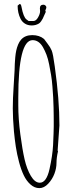

<svg xmlns="http://www.w3.org/2000/svg" viewBox="-20 -948 380 989"><path d="M213.4 -894 215.8 -886.7Q213.4 -881.8 208 -869.4Q202.6 -856.9 200.2 -852.1Q197.8 -847.2 191.9 -838.6Q186 -830.1 180.2 -826.7Q163.6 -816.9 143.6 -816.9Q123.5 -816.9 108.6 -826.2Q93.8 -835.4 85.9 -851.1Q70.8 -881.3 70.8 -918.9L81.5 -927.7Q88.4 -927.2 90.8 -912.1Q100.6 -859.4 116.7 -847.7L127.4 -839.8H152.3Q165.5 -839.8 176 -858.2Q186.5 -876.5 186.5 -890.6L185.5 -904.8Q185.5 -923.8 203.6 -923.8Q209 -923.8 213.9 -919.7Q218.8 -915.5 218.8 -910.2Q218.8 -904.8 213.4 -894ZM286.1 -301.8 276.9 -172.9 278.8 -168.9Q271 -135.3 271 -108.4Q271 -81.5 260.3 -53Q249.5 -24.4 228.3 -1.7Q207 21 182.6 21Q158.2 21 137.2 2.4Q116.2 -16.1 102.3 -45.2Q88.4 -74.2 77.9 -114Q67.4 -153.8 61.5 -192.1Q55.7 -230.5 51.8 -271.5Q45.9 -339.8 45.9 -389.9Q45.9 -439.9 50.3 -503.9Q54.7 -567.9 55.2 -586.4Q55.7 -605 56.2 -619.1Q56.6 -633.3 58.6 -653.1Q60.5 -672.9 63.7 -687.7Q66.9 -702.6 73.2 -718.3Q79.6 -733.9 88.9 -744.1Q109.4 -767.1 146.2 -767.1Q183.1 -767.1 207 -747.1Q210.4 -741.7 224.9 -723.1Q239.3 -704.6 246.3 -687.7Q253.4 -670.9 262.2 -605Q286.1 -434.1 286.1 -301.8ZM147.9 -741.2Q74.2 -741.2 74.2 -444.8V-405.8Q74.2 -336.4 84.7 -256.6Q95.2 -176.8 106.7 -127Q118.2 -77.1 138.9 -42Q159.7 -6.8 185.1 -6.8Q219.2 -6.8 234.9 -76.4Q250.5 -146 253.4 -200.2Q256.8 -274.4 256.8 -296.9V-320.8Q256.8 -339.4 256.6 -352.3Q256.3 -365.2 255.9 -394.8Q255.4 -424.3 253.9 -447.3Q252.4 -470.2 250 -502.9Q247.6 -535.6 243.2 -561.3Q238.8 -586.9 233.2 -616Q227.5 -645 219.5 -666Q211.4 -687 201.2 -705.1Q180.2 -741.2 147.9 -741.2Z"/></svg>

Font: Amatic SC
Style: Regular
Weight: 400
Version: Version 1.004